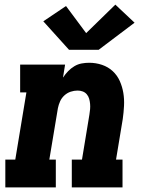

<svg xmlns="http://www.w3.org/2000/svg" viewBox="-20 -809 640 829"><path d="M3 0V-120H46L94 -410H67V-530H261L252 -474Q262 -489 274 -501.5Q286 -514 301 -523Q316 -532 332.5 -535Q349 -538 365 -538Q394 -538 420.5 -529Q447 -520 466.5 -502Q486 -484 497 -459.5Q508 -435 512.5 -408Q517 -381 515.5 -352Q514 -323 510 -295L481 -120H509V0H290V-120H334L366 -314Q368 -326 369 -337.5Q370 -349 369 -360.5Q368 -372 365 -382.5Q362 -393 355 -401.5Q348 -410 337.5 -414Q327 -418 315 -418Q300 -418 285 -413Q270 -408 258 -397Q246 -386 239.5 -371.5Q233 -357 230 -342L193 -120H221V0ZM406 -594H278L167 -717L265 -783L352 -666L478 -789L561 -711Z"/></svg>

Font: Iosevka Slab HvExObl
Style: Regular
Weight: 900
Width: 7
Italic angle: -9°
Monospace: yes
Designer: Belleve Invis
Foundry: Belleve Invis
Version: Version 11.1.1; ttfautohint (v1.8.3)